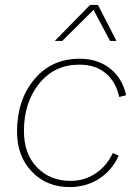

<svg xmlns="http://www.w3.org/2000/svg" viewBox="-20 -748 560 778"><path d="M202 -582 345 -728H377L452 -582H426L359 -708L232 -582ZM262 10Q169 10 109 -52.5Q49 -115 49 -215Q49 -342 118.5 -426Q188 -510 303 -510Q376 -510 426 -470.5Q476 -431 491 -362L463 -355Q450 -416 408.5 -451Q367 -486 302 -486Q200 -486 138.5 -409Q77 -332 77 -217Q77 -125 130 -70Q183 -15 266 -15Q323 -15 368.5 -46Q414 -77 437 -128L461 -117Q434 -58 382 -24Q330 10 262 10Z"/></svg>

Font: Elaine Sans ExtraLight
Style: Italic
Weight: 275
Italic angle: -13°
Designer: Wei Huang
Foundry: Wei Huang
Version: Version 2.001;December 24, 2019;FontCreator 12.0.0.2547 64-b